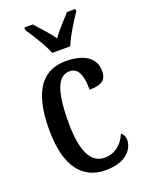

<svg xmlns="http://www.w3.org/2000/svg" viewBox="-146 -838 699 920"><g transform="rotate(-20 203.5 -378.0)"><path d="M181 -606H273C290 -651 331 -715 357 -753V-766H314C287 -734 251 -699 227 -663C203 -699 167 -734 140 -766H97V-753C122 -715 164 -651 181 -606ZM231 10C338 10 376 -48 376 -91C376 -110 369 -122 358 -130C340 -86 303 -48 247 -48C173 -48 140 -125 140 -266C140 -444 176 -495 229 -495C276 -495 289 -443 289 -379C354 -379 376 -399 376 -444C376 -507 325 -547 227 -547C122 -547 41 -480 41 -265C41 -68 119 10 231 10Z"/></g></svg>

Font: Noto Serif Bengali ExtraCondensed Medium
Style: Regular
Weight: 500
Width: 2
Designer: Juan Bruce, Universal Thirst, Indian Type Foundry and the Monotype Design Team.
Foundry: Monotype Imaging Inc.
Version: Version 2.003